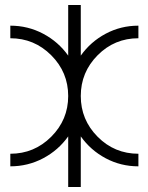

<svg xmlns="http://www.w3.org/2000/svg" viewBox="-20 -632 590 763"><path d="M301 -411Q340 -466 400 -498Q460 -530 530 -530V-480Q435 -480 368 -412.5Q301 -345 301 -250.5Q301 -156 368 -88.5Q435 -21 530 -21V29Q460 29 400 -3Q340 -35 301 -90V111H251V-90Q212 -35 151.5 -3Q91 29 21 29V-21Q116 -21 183.5 -88.5Q251 -156 251 -250.5Q251 -345 183.5 -412.5Q116 -480 21 -480V-530Q91 -530 151.5 -498Q212 -466 251 -411V-612H301Z"/></svg>

Font: Astronomicon
Style: Regular
Weight: 400
Version: Version 1.1